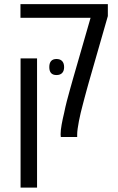

<svg xmlns="http://www.w3.org/2000/svg" viewBox="-20 -650 562 911"><path d="M268.6 0Q268.6 -2.4 268.1 -5.4Q267.6 -8.3 267.6 -12.7Q267.6 -32.7 272.5 -59.1Q277.3 -85.4 284.2 -113.8Q290 -142.6 296.9 -169.4Q303.7 -196.3 311.5 -223.4Q319.3 -250.5 327.1 -278.8L409.7 -565.4H77.1V-630.4H491.7V-573.7L401.4 -259.3Q397 -244.1 391.6 -224.1Q386.2 -204.1 380.9 -184.6Q375.5 -165 372.1 -150.9Q367.7 -134.8 363 -115Q358.4 -95.2 354.5 -75.7Q350.6 -56.2 348.4 -39.3Q346.2 -22.5 346.2 -12.2V0ZM77.6 240.2V-373H155.8V240.2ZM248 -293.9Q213.9 -293.9 213.9 -331.5Q213.9 -351.1 222.7 -360.6Q231.4 -370.1 248 -370.1Q265.6 -370.1 274.9 -360.1Q284.2 -350.1 284.2 -331.5Q284.2 -313.5 274.9 -303.7Q265.6 -293.9 248 -293.9Z"/></svg>

Font: Open Sans SemiCondensed
Style: Regular
Weight: 400
Width: 4
Designer: Monotype Design Team
Foundry: Monotype Imaging Inc.
Version: Version 3.000